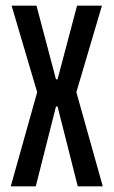

<svg xmlns="http://www.w3.org/2000/svg" viewBox="-20 -659 402 679"><path d="M18 0 115 -345.5V-321L21 -639H109L178 -378.5H183.5L252.5 -639H340.5L246.5 -321V-345.5L343.5 0H255L183.5 -282.5H178L106.5 0Z"/></svg>

Font: Anek Latin Condensed Medium
Style: Regular
Weight: 500
Width: 3
Designer: Yesha Goshar
Foundry: Ek Type
Version: Version 1.003